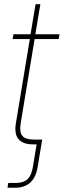

<svg xmlns="http://www.w3.org/2000/svg" viewBox="-20 -676 299 899"><path d="M15.1 203.1 18.6 180.7H53.7Q88.9 180.7 108.2 163.6Q127.4 146.5 133.8 106.4L151.4 0H135.7Q38.6 0 54.2 -97.7L119.6 -493.2H39.1L43 -515.6H123L146.5 -656.2H168.9L145.5 -515.6H258.8L254.9 -493.2H142.1L76.7 -97.7Q70.3 -57.1 84.7 -39.8Q99.1 -22.5 139.6 -22.5H177.7L173.8 0L156.2 106.4Q140.1 203.1 50.3 203.1Z"/></svg>

Font: Inter Display Thin
Style: Italic
Weight: 100
Italic angle: -9.39999°
Designer: Rasmus Andersson
Foundry: rsms
Version: Version 4.000;git-a52131595